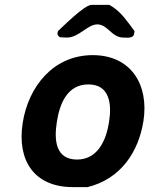

<svg xmlns="http://www.w3.org/2000/svg" viewBox="-20 -760 612 787"><path d="M73 -256C49 -101 121 7 279 7H339C476 -27 548 -138 568 -264C591 -413 517 -534 360 -534C198 -534 96 -404 73 -256ZM213 -260C224 -333 255 -414 342 -414C429 -414 439 -335 427 -260C416 -188 382 -106 296 -106C208 -106 201 -185 213 -260ZM216 -627C214 -617 218 -612 227 -607C231 -607 250 -606 254 -606C304 -606 338 -660 379 -660C422 -660 437 -606 486 -606C501 -606 527 -601 530 -623C530 -625 532 -632 531 -633C499 -676 479 -707 440 -733C436 -735 429 -740 428 -740H355C326 -740 238 -651 218 -633C218 -632 216 -628 216 -627Z"/></svg>

Font: Asimov Print
Style: CIt
Weight: 500
Designer: Google
Version: Version 2.000980: 2014